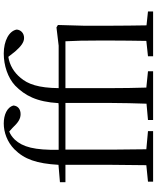

<svg xmlns="http://www.w3.org/2000/svg" viewBox="76 -932 856 1049"><g transform="rotate(-90 504.5 -408.0)"><path d="M803 0H966V-28L890 -36C889 -92 888 -175 888 -229V-380L892 -520L879 -528L779 -516H547C548 -626 569 -685 604 -725C633 -760 672 -784 718 -791L747 -754C775 -722 797 -705 821 -705C848 -705 865 -723 867 -745C860 -787 805 -816 736 -816C671 -816 604 -794 561 -754C506 -700 472 -636 465 -517L450 -516H210C208 -648 225 -712 266 -756C280 -770 294 -780 310 -786L329 -769C359 -737 379 -724 405 -724C434 -724 451 -741 452 -764C442 -798 401 -816 354 -816C305 -816 253 -797 213 -758C158 -703 135 -636 128 -517L33 -509V-479H128V-229L126 -37L36 -28V0H312V-28L213 -37L211 -229V-479H466V-229C466 -165 464 -101 462 -36L373 -28V0H639V-28L550 -37C548 -101 547 -165 547 -229V-479H803C806 -425 807 -373 807 -298V-229C807 -175 806 -92 805 -37L721 -28V0Z"/></g></svg>

Font: Harano Aji Mincho
Style: Regular
Weight: 400
Foundry: Masamichi Hosoda
Version: HaranoAjiMincho-Regular version 20230610;ttx 4.39.4